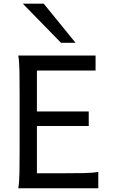

<svg xmlns="http://www.w3.org/2000/svg" viewBox="-20 -1011 606 1031"><path d="M456.5 -412.6V-334.5H178.2V-80.6H307.1Q379.9 -80.6 429.2 -81.5Q478.5 -82.5 507.8 -87.9V0H78.1Q83.5 -29.3 84.5 -84.7Q85.4 -140.1 85.4 -212.4V-500.5Q85.4 -572.8 84.5 -628.2Q83.5 -683.6 78.1 -712.9H493.2V-632.3H178.2V-412.6ZM214.8 -991.2 385.7 -781.2H307.6L102.5 -991.2Z"/></svg>

Font: Andika New Basic
Style: Regular
Weight: 400
Designer: Victor Gaultney, Annie Olsen, Julie Remington, Don Collingsworth, Eric Hays
Foundry: SIL International
Version: Version 5.500; ttfautohint (v1.8.3)